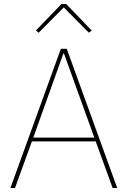

<svg xmlns="http://www.w3.org/2000/svg" viewBox="-20 -943 640 963"><path d="M173.8 -778.8 160.2 -790 288.1 -922.9H312L439.9 -790L425.8 -778.8L299.8 -905.8ZM32.2 0 285.2 -698.2H314.9L567.9 0H544.9L460 -233.9H140.1L55.2 0ZM147 -252.9H453.1L300.8 -674.8H297.9Z"/></svg>

Font: Anuphan Thin
Style: Regular
Weight: 250
Designer: Mike Abbink, Paul van der Laan, Pieter van Rosmalen, Mint Tantisuwanna
Foundry: Bold Monday; Cadson Demak
Version: Version 3.002;hotconv 1.0.109;makeotfexe 2.5.65596